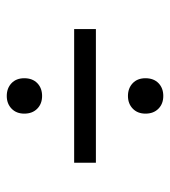

<svg xmlns="http://www.w3.org/2000/svg" viewBox="11 -656 489 551"><g transform="rotate(90 255.5 -380.5)"><path d="M63.5 -348.8V-411.2H447.1V-348.8ZM255.4 -155.4Q233.2 -155.4 218.8 -169Q204.5 -182.6 204.5 -205.7Q204.5 -229.2 218.6 -243Q232.8 -256.8 255.4 -256.8Q277.9 -256.8 292 -242.8Q306.1 -228.9 306.1 -205.7Q306.1 -183 291.8 -169.2Q277.5 -155.4 255.4 -155.4ZM255.4 -503.2Q233.2 -503.2 218.8 -516.8Q204.5 -530.4 204.5 -553.5Q204.5 -577 218.6 -590.8Q232.8 -604.6 255.4 -604.6Q277.9 -604.6 292 -590.6Q306.1 -576.7 306.1 -553.5Q306.1 -530.8 291.8 -517Q277.5 -503.2 255.4 -503.2Z"/></g></svg>

Font: Encode Sans Condensed Thin
Style: Regular
Weight: 100
Width: 3
Designer: Multiple Designers
Foundry: Impallari Type
Version: Version 3.002